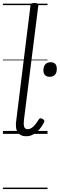

<svg xmlns="http://www.w3.org/2000/svg" viewBox="-20 -910 406 1305"><path d="M158 16Q118 16 100 -11.5Q82 -39 91 -96L187 -871Q188 -881 194.5 -885.5Q201 -890 214 -890Q229 -890 235.5 -885Q242 -880 240 -869L143 -97Q139 -66 144 -49Q149 -32 168 -32Q182 -32 194.5 -40Q207 -48 219 -63Q231 -78 243 -97Q247 -105 253.5 -106Q260 -107 269 -102Q278 -98 280.5 -91Q283 -84 279 -78Q266 -51 247 -29.5Q228 -8 205.5 4Q183 16 158 16ZM318 -388Q298 -388 286.5 -399Q275 -410 275 -432Q275 -457 287.5 -472Q300 -487 325 -487Q344 -487 355 -476Q366 -465 366 -443Q367 -418 354.5 -403Q342 -388 318 -388ZM0 365H303V375H0ZM0 -20H303V0H0ZM0 -505H303V-500H0ZM0 -885H303V-875H0Z"/></svg>

Font: Playwrite GB S Guides
Style: Italic
Weight: 400
Italic angle: -7.01216°
Designer: Veronika Burian, José Scaglione
Foundry: TypeTogether
Version: Version 1.002